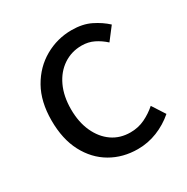

<svg xmlns="http://www.w3.org/2000/svg" viewBox="-136 -674 781 803"><g transform="rotate(-30 255.0 -272.0)"><path d="M306 13Q234 13 176.5 -20.5Q119 -54 85.5 -117.5Q52 -181 52 -271Q52 -362 88 -425.5Q124 -489 184 -523Q244 -557 313 -557Q366 -557 404.5 -538Q443 -519 471 -493L425 -433Q402 -454 375.5 -467Q349 -480 317 -480Q268 -480 229 -454Q190 -428 168 -381Q146 -334 146 -271Q146 -209 167.5 -162Q189 -115 226.5 -89Q264 -63 314 -63Q352 -63 384 -78.5Q416 -94 442 -117L482 -55Q445 -23 400 -5Q355 13 306 13Z"/></g></svg>

Font: Noto Sans JP Thin
Style: Regular
Weight: 400
Version: Version 2.004-H2;hotconv 1.0.118;makeotfexe 2.5.65603